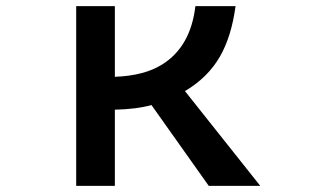

<svg xmlns="http://www.w3.org/2000/svg" viewBox="-20 -585 1040 630"><path d="M230 -564.9H356.9V-333Q453.1 -336.4 512.2 -373.5Q605.5 -431.6 621.1 -564.9H752.9Q739.7 -465.8 701.7 -399.4Q661.6 -330.1 586.9 -286.1L834 24.9H665L477.1 -240.2Q427.2 -226.6 356.9 -225.1V24.9H230Z"/></svg>

Font: FORM UDPGothic
Style: Bold
Weight: 700
Foundry: Pronama LLC
Version: Version 1.051